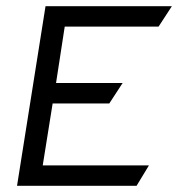

<svg xmlns="http://www.w3.org/2000/svg" viewBox="-20 -600 575 620"><path d="M35 0H421L461 -66H118L150 -266H333L376 -332H161L189 -514H492L535 -580H127Z"/></svg>

Font: Charger Pro
Style: Obl
Weight: 400
Designer: Jasper
Foundry: Cannot Into Space Fonts
Version: Version 1.09